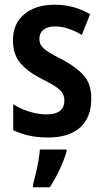

<svg xmlns="http://www.w3.org/2000/svg" viewBox="-20 -573 440 814"><path d="M367 -155Q367 -75 319.5 -32.5Q272 10 185 10Q140 10 103.5 2Q67 -6 36 -21V-131Q65 -112 103.5 -100Q142 -88 178 -88Q253 -88 253 -148Q253 -173 234 -191.5Q215 -210 158 -238Q100 -267 67.5 -304Q35 -341 35 -403Q35 -473 83 -513Q131 -553 212 -553Q253 -553 290 -543Q327 -533 362 -513L327 -425Q300 -441 271 -451Q242 -461 214 -461Q182 -461 164.5 -447Q147 -433 147 -409Q147 -391 155 -379Q163 -367 184 -353.5Q205 -340 243 -321Q300 -291 333.5 -255Q367 -219 367 -155ZM262 71Q251 107 232 147.5Q213 188 191 221H120V209Q125 191 131.5 164Q138 137 143 109Q148 81 149 61H262Z"/></svg>

Font: Noto Sans Thai Looped Condensed SemiBold
Style: Regular
Weight: 600
Width: 3
Designer: Sasikarn Vongin, Ben Mitchell
Foundry: The Fontpad Ltd
Version: Version 1.001; ttfautohint (v1.8.4.7-5d5b)